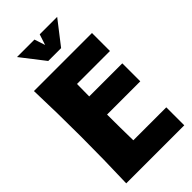

<svg xmlns="http://www.w3.org/2000/svg" viewBox="-274 -965 1034 1034"><g transform="rotate(-45 242.5 -448.5)"><path d="M467 -703V-566H216L215 -472H467V-335H214Q214 -285 214.5 -236Q215 -187 216 -137H467V0H25Q31 -175 31 -350Q31 -527 25 -703ZM90 -897H223L243 -836L263 -897H396L292 -763H194Z"/></g></svg>

Font: CAT Rhythmus
Style: Regular
Weight: 400
Designer: Peter Wiegel nach alter Vorlage
Foundry: Peter Wiegel
Version: 1.000